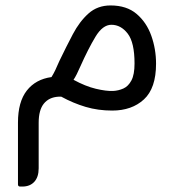

<svg xmlns="http://www.w3.org/2000/svg" viewBox="-20 -397 648 705"><path d="M386 -377Q445 -377 481.5 -346Q518 -315 535.5 -266Q553 -217 553 -163Q553 -73 508.5 -32Q464 9 392 9Q340 9 294.5 -4.5Q249 -18 205 -42H195Q160 -40 141 -16.5Q122 7 122 54V221Q122 253 106 270.5Q90 288 62 288H54Q46 288 46 280V53Q46 -23 78.5 -64.5Q111 -106 169 -114Q176 -125 183 -139.5Q190 -154 198 -173Q223 -225 247.5 -271.5Q272 -318 305 -347.5Q338 -377 386 -377ZM395 -63Q415 -64 433 -72Q451 -80 462.5 -101.5Q474 -123 474 -164Q474 -241 449 -273.5Q424 -306 389 -306Q357 -306 330.5 -262Q304 -218 275 -153Q268 -137 262 -125Q256 -113 250 -104Q294 -80 332 -71Q370 -62 395 -63Z"/></svg>

Font: Zain
Style: Regular
Weight: 400
Designer: Zain,Boutros
Foundry: Mobile Telecommunications Company (Zain), 2024
Version: Version 1.51; ttfautohint (v1.8.4)